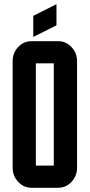

<svg xmlns="http://www.w3.org/2000/svg" viewBox="-20 -890 425 910"><path d="M137.7 -814.9 247.6 -870.1V-770L137.7 -714.8ZM345.2 -600.1V-95.2Q345.2 -55.7 318.4 -27.3Q292.5 0 254.9 0H129.9Q92.8 0 66.4 -27.8Q40 -55.7 40 -95.2V-600.1Q40 -639.6 66.4 -667.5Q92.3 -694.8 129.9 -694.8H254.9Q292.5 -694.8 318.4 -667.5Q345.2 -639.2 345.2 -600.1ZM234.9 -105V-589.8H149.9V-105Z"/></svg>

Font: Horta
Style: Regular
Weight: 600
Width: 3
Version: Version 0.11